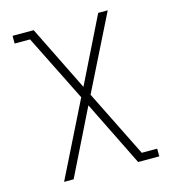

<svg xmlns="http://www.w3.org/2000/svg" viewBox="-109 -610 819 914"><g transform="rotate(-15 300.0 -152.5)"><path d="M94 215 277 -153 113 -482H37V-520H141L300 -198L459 -520H506L323 -153L487 177H563V215H459L300 -107L141 215Z"/></g></svg>

Font: Iosevka Etoile Extralight
Style: Regular
Weight: 200
Designer: Belleve Invis
Foundry: Belleve Invis
Version: Version 22.1.2; ttfautohint (v1.8.4)